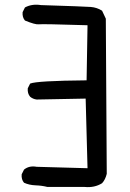

<svg xmlns="http://www.w3.org/2000/svg" viewBox="-20 -779 540 800"><path d="M177.7 0Q154.3 -5.9 127.9 -6.8Q101.6 -7.8 80.1 -17.6Q68.4 -31.2 70.3 -52.7L80.1 -72.3Q101.6 -89.8 132.8 -84L344.7 -78.1L336.9 -368.2L132.8 -364.3Q117.2 -366.2 105.5 -376Q93.8 -389.6 95.7 -411.1L105.5 -430.7Q132.8 -442.4 340.8 -444.3L344.7 -673.8Q156.2 -679.7 141.6 -677.7Q127 -675.8 84 -693.4Q72.3 -707 74.2 -728.5L84 -748Q113.3 -763.7 150.4 -757.8Q333 -752 358.4 -750Q383.8 -748 405.3 -734.4L420.9 -701.2L424.8 -54.7Q418.9 -30.3 405.3 -15.6Q374 3.9 333 0Z"/></svg>

Font: JasonHandwriting1
Style: Regular
Weight: 400
Version: Version 1.48.20